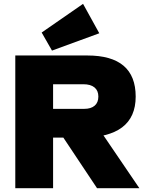

<svg xmlns="http://www.w3.org/2000/svg" viewBox="-20 -997 773 1017"><path d="M61 0V-703.1H442.4Q698.7 -703.1 698.7 -485.4Q698.7 -268.1 411.6 -268.1H261.2V0ZM494.1 0 279.8 -321.8H499.5L718.3 0ZM261.2 -420.4H425.8Q461.9 -420.4 481.4 -437.3Q501 -454.1 501 -485.4Q501 -517.1 480.5 -533.9Q460 -550.8 421.4 -550.8H261.2ZM255.4 -729 200.7 -824.7 419.9 -976.6 505.9 -820.8Z"/></svg>

Font: Schibsted Grotesk Black
Style: Regular
Weight: 900
Designer: Bakken & Baeck AS, Henrik Kongsvoll
Foundry: Schibsted ASA
Version: Version 1.100;gftools[0.9.25]